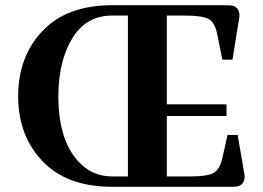

<svg xmlns="http://www.w3.org/2000/svg" viewBox="-20 -720 1013 740"><path d="M623 -273V-40H713Q778 -40 802.5 -53Q827 -66 837 -111L857 -200H896L923 -42Q923 -22 914 -12.5Q905 -3 894.5 -1.5Q884 0 862 0H413Q238 0 144 -98.5Q50 -197 50 -349.5Q50 -502 144 -601Q238 -700 413 -700H842Q864 -700 874.5 -698.5Q885 -697 894 -687.5Q903 -678 903 -658L876 -490H837L817 -589Q808 -634 783.5 -647Q759 -660 693 -660H623V-318H853V-273ZM413 -40H473V-660H413Q311 -660 258 -571.5Q205 -483 205 -349Q205 -166 296 -84Q344 -40 413 -40Z"/></svg>

Font: Croissant One
Style: Regular
Weight: 400
Designer: Eduardo Rodriguez Tunni
Foundry: Eduardo Rodriguez Tunni
Version: Version 1.001